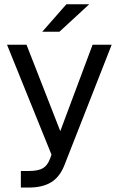

<svg xmlns="http://www.w3.org/2000/svg" viewBox="-20 -720 553 894"><path d="M500 -511.7 279.3 50.8Q257.8 104.5 217.8 128.9Q177.7 153.3 113.3 153.3H77.1V76.2H113.3Q158.2 76.2 180.2 63Q202.1 49.8 213.9 16.6L219.7 0L12.7 -511.7H103.5L260.7 -109.4L411.1 -511.7ZM289.1 -700.2H395.5L256.8 -572.3H176.8Z"/></svg>

Font: Dinish Expanded
Style: Regular
Weight: 400
Width: 7
Designer: Charles Nix
Foundry: Playbeing
Version: Version 2.005; ttfautohint (v1.8.3)